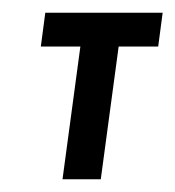

<svg xmlns="http://www.w3.org/2000/svg" viewBox="-20 -281 275 301"><path d="M44 -208H106L78 0H138L166 -208H228L235 -261H51Z"/></svg>

Font: Hussar Tani
Style: DwaKurs
Weight: 700
Foundry: Cannot Into Space Fonts
Version: Version 0.92